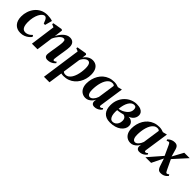

<svg xmlns="http://www.w3.org/2000/svg" viewBox="243 -1780 3277 3277"><g transform="rotate(45 1881.0 -142.0)"><path d="M205 11Q118.5 11 68.5 -44.5Q18.5 -100 18 -199.5Q17.5 -261.5 37 -321Q56.5 -380.5 94.8 -429Q133 -477.5 190 -506.5Q247 -535.5 322 -535.5Q350.5 -535.5 385.2 -530.5Q420 -525.5 444.5 -515.5L409 -384.5L377 -385.5Q364.5 -421.5 353 -445Q341.5 -468.5 328.8 -480.2Q316 -492 300 -492Q275.5 -492 251.5 -471Q227.5 -450 208.2 -412Q189 -374 177.5 -322Q166 -270 166.5 -207Q167 -155 178 -121.2Q189 -87.5 209.2 -71.5Q229.5 -55.5 258 -55.5Q284.5 -55.5 308 -64.5Q331.5 -73.5 351.2 -88.2Q371 -103 385.5 -119.5L403 -89Q387 -66.5 359.5 -43.5Q332 -20.5 293.5 -4.8Q255 11 205 11Z M662 -367.5Q677 -399 697.8 -428.8Q718.5 -458.5 744.5 -482.8Q770.5 -507 800.2 -521.2Q830 -535.5 863.5 -535.5Q917 -535.5 945.5 -504.2Q974 -473 974 -414.5Q974 -392 970.5 -363.2Q967 -334.5 962 -303.5Q957 -272.5 952.5 -243.5Q948.5 -216.5 943.8 -187Q939 -157.5 935.5 -131Q932 -104.5 930.5 -87Q930.5 -70 935.8 -63.8Q941 -57.5 948.5 -57.5Q957 -57.5 968.2 -63Q979.5 -68.5 994 -82L1006 -57Q996.5 -45.5 977 -29.5Q957.5 -13.5 928 -1.2Q898.5 11 859 11Q837 11 821.2 3.2Q805.5 -4.5 797.5 -19Q789.5 -33.5 789.5 -54.5Q789.5 -65 791.8 -83.8Q794 -102.5 797.5 -126Q801 -149.5 805 -174Q809 -198.5 813 -220.5Q816.5 -244 820.2 -268Q824 -292 827.2 -314.5Q830.5 -337 832.2 -356.5Q834 -376 834 -390Q834 -411.5 830.5 -424.2Q827 -437 818.5 -442.8Q810 -448.5 795.5 -448.5Q778 -448.5 757.8 -435.5Q737.5 -422.5 718 -400.8Q698.5 -379 681.2 -351.8Q664 -324.5 652.5 -296.5L611.5 0H477L539.5 -457.5L485 -481L489.5 -506L660 -535L681 -520Z M1021.5 254 1122.5 -458.5 1067 -481.5 1071.5 -506 1244 -535 1264.5 -520 1254 -441Q1269.5 -467.5 1293.2 -489.2Q1317 -511 1347 -523.8Q1377 -536.5 1410.5 -536.5Q1459 -536.5 1494.2 -514.2Q1529.5 -492 1548.5 -448Q1567.5 -404 1567.5 -339.5Q1567.5 -287 1553.8 -235.8Q1540 -184.5 1513.2 -140Q1486.5 -95.5 1447.5 -61.5Q1408.5 -27.5 1357.8 -8.2Q1307 11 1245.5 11Q1232.5 11 1218.5 9Q1204.5 7 1191.5 4.5L1154.5 254ZM1199 -50Q1207.5 -40.5 1221 -34.8Q1234.5 -29 1253.5 -29Q1289 -29 1316.5 -48.5Q1344 -68 1364 -101.2Q1384 -134.5 1397 -176.5Q1410 -218.5 1416.2 -263.8Q1422.5 -309 1422.5 -351.5Q1422.5 -390 1416 -417.5Q1409.5 -445 1395.5 -460Q1381.5 -475 1359 -475Q1335.5 -475 1312.8 -459.2Q1290 -443.5 1272 -420Q1254 -396.5 1245.5 -372Z M2051.5 -92.5Q2049 -72.5 2054.2 -65Q2059.5 -57.5 2069 -57.5Q2078.5 -57.5 2089.8 -63.2Q2101 -69 2114 -82.5L2126.5 -57Q2117 -44 2097.8 -28Q2078.5 -12 2051.8 -0.5Q2025 11 1991 11Q1954.5 11 1937.5 -9.8Q1920.5 -30.5 1922.5 -61.5L1928.5 -99.5Q1916 -73 1893.8 -47.8Q1871.5 -22.5 1841.5 -5.8Q1811.5 11 1775 11Q1728 11 1691.2 -12Q1654.5 -35 1634 -77.8Q1613.5 -120.5 1613.5 -180Q1613.5 -234 1627 -286Q1640.5 -338 1666.8 -383Q1693 -428 1732 -462Q1771 -496 1822 -515.2Q1873 -534.5 1935.5 -534.5Q1964.5 -534.5 1991.2 -528.2Q2018 -522 2039 -513L2116.5 -532.5ZM1973.5 -477.5Q1968 -485.5 1956.5 -491.2Q1945 -497 1928.5 -497Q1890.5 -497 1862.2 -476.8Q1834 -456.5 1814.2 -422.5Q1794.5 -388.5 1782 -346Q1769.5 -303.5 1764 -258.8Q1758.5 -214 1758.5 -172.5Q1758.5 -129 1766.8 -102.8Q1775 -76.5 1789.2 -64.8Q1803.5 -53 1821.5 -53Q1837 -53 1852.8 -61.8Q1868.5 -70.5 1882.8 -86.2Q1897 -102 1908.8 -122.8Q1920.5 -143.5 1928 -167Z M2368 10.5Q2315 10.5 2276.8 -5Q2238.5 -20.5 2213.8 -49Q2189 -77.5 2177.2 -116.8Q2165.5 -156 2165.5 -203.5Q2165.5 -280.5 2191.2 -342Q2217 -403.5 2260.8 -447.2Q2304.5 -491 2359.8 -514.2Q2415 -537.5 2473.5 -537.5Q2532 -537.5 2567.8 -522Q2603.5 -506.5 2619.5 -481.8Q2635.5 -457 2635.5 -428.5Q2635.5 -397.5 2623.2 -369.8Q2611 -342 2586.5 -320.2Q2562 -298.5 2525.5 -285Q2561 -285.5 2587.2 -271.8Q2613.5 -258 2628.2 -234.2Q2643 -210.5 2643 -179Q2643 -142 2624 -108Q2605 -74 2569.5 -47Q2534 -20 2483 -4.8Q2432 10.5 2368 10.5ZM2392 -30Q2422 -30 2446.8 -46.5Q2471.5 -63 2486.8 -92.5Q2502 -122 2502 -160.5Q2502.5 -188.5 2494.2 -207Q2486 -225.5 2471.2 -236Q2456.5 -246.5 2437.5 -251Q2427.5 -249 2415.2 -245.8Q2403 -242.5 2389.5 -239.2Q2376 -236 2361 -234Q2349 -232 2335.8 -230Q2322.5 -228 2308 -227Q2307 -217 2306.2 -204.8Q2305.5 -192.5 2305.5 -180Q2305.5 -139.5 2314.2 -105.5Q2323 -71.5 2342 -50.8Q2361 -30 2392 -30ZM2309.5 -260Q2330.5 -263 2349 -268.8Q2367.5 -274.5 2383.5 -282Q2399.5 -289.5 2411 -297Q2439.5 -314 2460.2 -334.8Q2481 -355.5 2492.2 -380.2Q2503.5 -405 2503.5 -433.5Q2503.5 -465 2491.5 -481Q2479.5 -497 2452.5 -497Q2423.5 -497 2399 -479.2Q2374.5 -461.5 2355.8 -429.5Q2337 -397.5 2325.2 -354.2Q2313.5 -311 2309.5 -260Z M3138 -92.5Q3135.5 -72.5 3140.8 -65Q3146 -57.5 3155.5 -57.5Q3165 -57.5 3176.2 -63.2Q3187.5 -69 3200.5 -82.5L3213 -57Q3203.5 -44 3184.2 -28Q3165 -12 3138.2 -0.5Q3111.5 11 3077.5 11Q3041 11 3024 -9.8Q3007 -30.5 3009 -61.5L3015 -99.5Q3002.5 -73 2980.2 -47.8Q2958 -22.5 2928 -5.8Q2898 11 2861.5 11Q2814.5 11 2777.8 -12Q2741 -35 2720.5 -77.8Q2700 -120.5 2700 -180Q2700 -234 2713.5 -286Q2727 -338 2753.2 -383Q2779.5 -428 2818.5 -462Q2857.5 -496 2908.5 -515.2Q2959.5 -534.5 3022 -534.5Q3051 -534.5 3077.8 -528.2Q3104.5 -522 3125.5 -513L3203 -532.5ZM3060 -477.5Q3054.5 -485.5 3043 -491.2Q3031.5 -497 3015 -497Q2977 -497 2948.8 -476.8Q2920.5 -456.5 2900.8 -422.5Q2881 -388.5 2868.5 -346Q2856 -303.5 2850.5 -258.8Q2845 -214 2845 -172.5Q2845 -129 2853.2 -102.8Q2861.5 -76.5 2875.8 -64.8Q2890 -53 2908 -53Q2923.5 -53 2939.2 -61.8Q2955 -70.5 2969.2 -86.2Q2983.5 -102 2995.2 -122.8Q3007 -143.5 3014.5 -167Z M3592 10Q3570.5 10 3554.2 3.5Q3538 -3 3525.8 -19.8Q3513.5 -36.5 3502.5 -66L3440.5 -253L3472.5 -242L3353.5 0L3217 0.5L3457.5 -276.5L3445 -220.5L3348.5 -431.5Q3340.5 -448.5 3332.8 -458Q3325 -467.5 3313 -467.5Q3301.5 -467.5 3293.2 -463Q3285 -458.5 3277.5 -451L3263.5 -476Q3272.5 -487.5 3290.8 -501Q3309 -514.5 3335.5 -524.8Q3362 -535 3395.5 -535Q3419.5 -535 3436.2 -527.5Q3453 -520 3465 -503.8Q3477 -487.5 3485 -461.5L3534 -290L3506.5 -292L3631.5 -522.5H3762.5L3519 -253.5L3533.5 -312L3635.5 -98.5Q3644.5 -80 3652 -70Q3659.5 -60 3671.5 -60Q3681 -60 3689.8 -64.8Q3698.5 -69.5 3711 -81L3726 -55Q3714.5 -40 3696 -25Q3677.5 -10 3651.8 0Q3626 10 3592 10Z"/></g></svg>

Font: Merriweather 96pt
Style: Bold Italic
Weight: 700
Italic angle: -7.8°
Version: Version 2.101